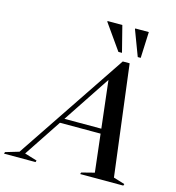

<svg xmlns="http://www.w3.org/2000/svg" viewBox="-214 -1047 1064 1159"><g transform="rotate(15 318.0 -467.5)"><path d="M596 -32 666.5 -10.5 663 0H393.5L397 -10.5L477 -31L449.5 -267.5H195.5L40.5 -34L118 -10.5L114.5 0H-82.5L-79 -10.5L5 -35.5L466 -723H509ZM215.5 -297.5H446L411.5 -593ZM448 -772H425.5L313.5 -931L314.5 -935H406.5ZM565 -772H546.5L486.5 -931L487.5 -935H572Z"/></g></svg>

Font: Newsreader Display Medium
Style: Italic
Weight: 500
Italic angle: -17°
Designer: Hugues Gentile
Foundry: Production Type
Version: Version 1.001